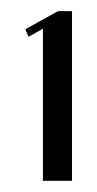

<svg xmlns="http://www.w3.org/2000/svg" viewBox="-20 -719 173 341"><path d="M56.2 -397.9V-668L30.8 -653.8L24.9 -667L83 -699.2H107.9V-397.9Z"/></svg>

Font: Moniqa Black Heading
Style: Regular
Weight: 900
Designer: Rajesh Rajput
Foundry: Rajesh Rajput
Version: Version 1.000